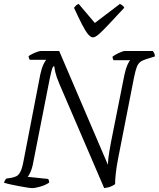

<svg xmlns="http://www.w3.org/2000/svg" viewBox="-27 -966 815 986"><path d="M139 0Q131 0 111.5 -3Q92 -6 68.5 -10.5Q45 -15 24.5 -19.5Q4 -24 -7 -28Q-5 -33 -1.5 -39.5Q2 -46 6 -49L32 -53Q46 -56 57 -61Q68 -66 77.5 -83.5Q87 -101 94 -140L180 -584Q187 -616 196 -635Q205 -654 211 -659H126Q124 -662 122 -667Q120 -672 120 -678Q127 -683 139 -689Q151 -695 163.5 -699.5Q176 -704 182 -704H277L527 -120Q528 -137 529.5 -152.5Q531 -168 534.5 -188Q538 -208 543 -236L612 -582Q619 -614 627.5 -633Q636 -652 642 -657H556Q555 -659 553 -663.5Q551 -668 551 -675Q557 -680 569.5 -687Q582 -694 595 -699Q608 -704 612 -704H758Q761 -700 765 -692.5Q769 -685 768 -676L723 -662Q704 -656 693 -647.5Q682 -639 675.5 -622Q669 -605 662 -572L580 -154Q571 -108 567.5 -75Q564 -42 564 -20Q555 -14 545 -9.5Q535 -5 525.5 -3Q516 -1 508 0L278 -535Q262 -573 257.5 -593.5Q253 -614 252 -625H246Q243 -619 241 -613.5Q239 -608 236.5 -598Q234 -588 229 -565L141 -118Q136 -96 128.5 -80Q121 -64 115 -58L220 -47Q222 -45 224 -39Q226 -33 225 -28Q206 -15 179.5 -7.5Q153 0 139 0ZM450 -774Q439 -774 425.5 -790Q412 -806 394.5 -840Q377 -874 353 -926Q358 -932 362.5 -937Q367 -942 377 -946L460 -848L589 -946Q597 -942 603.5 -936.5Q610 -931 611 -926Q564 -876 532.5 -842Q501 -808 481.5 -791Q462 -774 450 -774Z"/></svg>

Font: Texturina 12pt Thin
Style: Italic
Weight: 250
Italic angle: -11°
Designer: Guillermo Torres Carreño
Foundry: Omnibus-Type
Version: Version 1.002